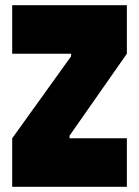

<svg xmlns="http://www.w3.org/2000/svg" viewBox="-20 -720 537 740"><path d="M469 -513 248 -197V-187H469V0H27V-187L254 -503V-513H27V-700H469Z"/></svg>

Font: Phudu Black
Style: Regular
Weight: 900
Version: Version 1.005;gftools[0.9.23]